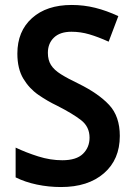

<svg xmlns="http://www.w3.org/2000/svg" viewBox="-20 -744 542 774"><path d="M463 -196Q463 -101 399 -45.5Q335 10 226 10Q176 10 128.5 0Q81 -10 43 -29V-149Q85 -129 134 -113.5Q183 -98 231 -98Q288 -98 314.5 -124Q341 -150 341 -189Q341 -233 307 -259.5Q273 -286 210 -318Q172 -336 135 -361.5Q98 -387 74 -427Q50 -467 50 -528Q50 -618 109 -671Q168 -724 269 -724Q318 -724 364 -712.5Q410 -701 457 -679L418 -576Q376 -595 340.5 -605.5Q305 -616 268 -616Q222 -616 197.5 -592.5Q173 -569 173 -531Q173 -502 185.5 -482Q198 -462 226 -444.5Q254 -427 298 -406Q377 -367 420 -321Q463 -275 463 -196Z"/></svg>

Font: Noto Sans Gurmukhi UI SemiCondensed SemiBold
Style: Regular
Weight: 600
Width: 4
Designer: Jelle Bosma - Monotype Design Team
Foundry: Monotype Imaging Inc.
Version: Version 2.004; ttfautohint (v1.8.4.7-5d5b)